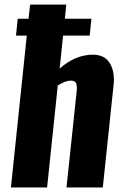

<svg xmlns="http://www.w3.org/2000/svg" viewBox="-20 -830 547 850"><path d="M28.3 0 98.6 -672.4H50.8L58.6 -747.1H106.4L113.3 -809.6H273.4L267.1 -747.1H384.8L377 -672.4H259.3L244.1 -526.4Q313.5 -587.9 391.6 -587.9Q442.4 -587.9 465.8 -550.8Q483.9 -521.5 484.4 -479Q484.4 -467.3 482.9 -454.6L435.1 0H274.4L319.8 -429.7Q320.3 -436 320.3 -441.4Q320.3 -455.1 316.4 -462.9Q310.5 -473.6 291.5 -473.1Q269 -472.2 235.8 -451.7L188.5 0Z"/></svg>

Font: Oswald
Style: Bold
Weight: 700
Designer: Vernon Adams
Foundry: Vernon Adams
Version: 3.0; ttfautohint (v0.94.23-7a4d-dirty) -l 8 -r 50 -G 200 -x 